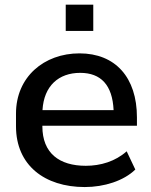

<svg xmlns="http://www.w3.org/2000/svg" viewBox="-20 -772 630 803"><path d="M334.5 10.3C415.5 10.3 497.6 -15.6 545.9 -63L509.8 -139.2C461.9 -96.7 400.4 -78.6 338.9 -78.6C228 -78.6 157.2 -131.3 157.2 -243.7V-246.1H552.7V-281.2C552.7 -448.2 462.4 -548.8 312.5 -548.8C164.1 -548.8 46.9 -450.2 46.9 -296.9V-243.7C46.9 -81.1 166.5 10.3 334.5 10.3ZM315.4 -467.3C401.9 -467.3 450.2 -416.5 455.1 -311.5H157.7C163.6 -413.1 225.6 -467.3 315.4 -467.3ZM370.1 -642.6V-752.4H254.9V-642.6Z"/></svg>

Font: Winston Medium
Style: Regular
Weight: 500
Designer: Vernon Adams, Kim Jin-seong, David Berlow, Cristiano Sobral
Foundry: The Winston Project Authors
Version: Version 3.004